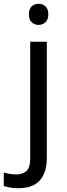

<svg xmlns="http://www.w3.org/2000/svg" viewBox="-75 -757 353 1017"><path d="M22 240Q-3 240 -22 236.5Q-41 233 -55 228V157Q-40 161 -24 164Q-8 167 11 167Q43 167 64 149.5Q85 132 85 83V-536H173V80Q173 130 157 166Q141 202 108 221Q75 240 22 240ZM130 -625Q108 -625 93 -639Q78 -653 78 -681Q78 -710 93 -723.5Q108 -737 130 -737Q150 -737 165.5 -723.5Q181 -710 181 -681Q181 -653 165.5 -639Q150 -625 130 -625Z"/></svg>

Font: Noto Sans Symbols
Style: Regular
Weight: 400
Designer: Monotype Design Team
Foundry: Monotype Imaging Inc.
Version: Version 2.002